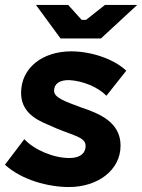

<svg xmlns="http://www.w3.org/2000/svg" viewBox="-21 -740 573 774"><path d="M257 14C372 14 465 -53 465 -153C465 -247 381 -282 306 -307C238 -332 197 -347 197 -374C197 -403 220 -418 259 -417C313 -414 374 -389 408 -354L488 -455C436 -504 344 -533 266 -533C150 -533 64 -466 64 -366C64 -294 115 -261 171 -238C269 -192 324 -191 324 -152C324 -119 298 -103 259 -103C194 -103 117 -136 77 -179L-1 -76C68 -13 176 14 257 14ZM223 -585H386L532 -720H402L326 -660H308L254 -720H124Z"/></svg>

Font: Fixel Display 20240404
Style: Bold Italic
Weight: 700
Italic angle: -10°
Designer: AlfaBravo + MacPaw
Foundry: Kyrylo Tkachov, Marchela Mozhyna, Serhii Makarenko, Maria Weinstein, Zakhar Kryvoshyya
Version: Version 1.211;Glyphs 3.2 (3225)